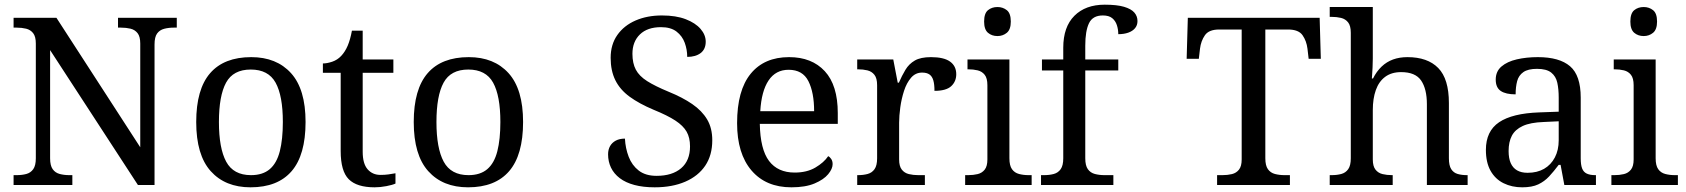

<svg xmlns="http://www.w3.org/2000/svg" viewBox="-20 -790 7199 820"><path d="M38 0V-42H51Q74 -42 92.5 -47Q111 -52 122 -67.5Q133 -83 133 -114V-604Q133 -634 121.5 -648.5Q110 -663 91.5 -667.5Q73 -672 51 -672H38V-714H221L579 -161V-604Q579 -634 567.5 -648.5Q556 -663 537.5 -667.5Q519 -672 497 -672H484V-714H735V-672H722Q700 -672 681 -667Q662 -662 651 -647Q640 -632 640 -600V0H569L194 -576V-114Q194 -83 205 -67.5Q216 -52 235 -47Q254 -42 276 -42H289V0Z M1050 10Q942 10 880 -59Q818 -128 818 -269Q818 -409 877.5 -477.5Q937 -546 1053 -546Q1161 -546 1223 -477.5Q1285 -409 1285 -269Q1285 -128 1225.5 -59Q1166 10 1050 10ZM1052 -42Q1102 -42 1132 -67.5Q1162 -93 1175 -144Q1188 -195 1188 -269Q1188 -381 1157 -437Q1126 -493 1051 -493Q976 -493 945.5 -437Q915 -381 915 -269Q915 -157 946 -99.5Q977 -42 1052 -42Z M1580 10Q1504 10 1469.5 -24.5Q1435 -59 1435 -145V-479H1359V-519Q1377 -519 1399 -526.5Q1421 -534 1437 -551Q1454 -569 1465 -595Q1476 -621 1483 -659H1529V-536H1660V-479H1529V-142Q1529 -91 1550 -67Q1571 -43 1605 -43Q1623 -43 1638 -45Q1653 -47 1669 -50V-6Q1656 0 1630 5Q1604 10 1580 10Z M1979 10Q1871 10 1809 -59Q1747 -128 1747 -269Q1747 -409 1806.5 -477.5Q1866 -546 1982 -546Q2090 -546 2152 -477.5Q2214 -409 2214 -269Q2214 -128 2154.5 -59Q2095 10 1979 10ZM1981 -42Q2031 -42 2061 -67.5Q2091 -93 2104 -144Q2117 -195 2117 -269Q2117 -381 2086 -437Q2055 -493 1980 -493Q1905 -493 1874.5 -437Q1844 -381 1844 -269Q1844 -157 1875 -99.5Q1906 -42 1981 -42Z M2776 10Q2727 10 2689.5 0Q2652 -10 2627 -29Q2602 -48 2589.5 -74Q2577 -100 2577 -131Q2577 -151 2585.5 -166Q2594 -181 2610 -189.5Q2626 -198 2649 -198Q2651 -157 2665 -120.5Q2679 -84 2708 -61.5Q2737 -39 2784 -39Q2851 -39 2889 -71.5Q2927 -104 2927 -165Q2927 -202 2912.5 -227.5Q2898 -253 2864.5 -275Q2831 -297 2772 -321Q2710 -347 2669 -377Q2628 -407 2608 -447.5Q2588 -488 2588 -543Q2588 -600 2616.5 -640.5Q2645 -681 2694.5 -702.5Q2744 -724 2807 -724Q2867 -724 2908.5 -708Q2950 -692 2972 -666.5Q2994 -641 2994 -612Q2994 -580 2972.5 -563.5Q2951 -547 2915 -547Q2915 -578 2904.5 -607Q2894 -636 2869.5 -655Q2845 -674 2803 -674Q2745 -674 2713 -643Q2681 -612 2681 -560Q2681 -520 2695.5 -492.5Q2710 -465 2744 -443.5Q2778 -422 2836 -398Q2895 -374 2936.5 -345.5Q2978 -317 3000 -280Q3022 -243 3022 -191Q3022 -127 2992 -82.5Q2962 -38 2906.5 -14Q2851 10 2776 10Z M3360 10Q3251 10 3189.5 -62Q3128 -134 3128 -264Q3128 -404 3186 -475Q3244 -546 3350 -546Q3447 -546 3502.5 -486Q3558 -426 3558 -307V-261H3225Q3227 -152 3264.5 -102.5Q3302 -53 3374 -53Q3426 -53 3462.5 -74.5Q3499 -96 3517 -123Q3524 -120 3530 -111Q3536 -102 3536 -89Q3536 -69 3517 -46Q3498 -23 3459 -6.5Q3420 10 3360 10ZM3457 -315Q3457 -395 3432.5 -443.5Q3408 -492 3348 -492Q3293 -492 3262.5 -446.5Q3232 -401 3227 -315Z M3641 0V-42H3644Q3667 -42 3685.5 -47Q3704 -52 3715 -67.5Q3726 -83 3726 -114V-426Q3726 -456 3714.5 -470.5Q3703 -485 3684.5 -489.5Q3666 -494 3644 -494H3641V-536H3795L3814 -437H3819Q3832 -467 3847 -492Q3862 -517 3887 -531.5Q3912 -546 3956 -546Q4011 -546 4037.5 -527Q4064 -508 4064 -473Q4064 -442 4042.5 -422Q4021 -402 3971 -402Q3971 -430 3966 -447Q3961 -464 3949.5 -472Q3938 -480 3918 -480Q3890 -480 3871 -458Q3852 -436 3841 -402Q3830 -368 3825 -331.5Q3820 -295 3820 -266V-109Q3820 -80 3831.5 -65.5Q3843 -51 3861.5 -46.5Q3880 -42 3902 -42H3930V0Z M4102 0V-42H4115Q4137 -42 4155.5 -46.5Q4174 -51 4185.5 -65.5Q4197 -80 4197 -109V-426Q4197 -456 4185.5 -470.5Q4174 -485 4155.5 -489.5Q4137 -494 4115 -494H4112V-536H4291V-114Q4291 -83 4302 -67.5Q4313 -52 4332 -47Q4351 -42 4373 -42H4386V0ZM4240 -636Q4216 -636 4199.5 -650Q4183 -664 4183 -698Q4183 -733 4199.5 -746.5Q4216 -760 4240 -760Q4263 -760 4280 -746.5Q4297 -733 4297 -698Q4297 -664 4280 -650Q4263 -636 4240 -636Z M4426 0V-42H4439Q4462 -42 4480.5 -47Q4499 -52 4510 -67.5Q4521 -83 4521 -114V-489H4430V-536H4521V-586Q4521 -675 4568.5 -722.5Q4616 -770 4698 -770Q4750 -770 4780.5 -761Q4811 -752 4824.5 -736.5Q4838 -721 4838 -700Q4838 -682 4827.5 -669.5Q4817 -657 4798.5 -650.5Q4780 -644 4756 -644Q4756 -664 4750 -682.5Q4744 -701 4730 -712.5Q4716 -724 4690 -724Q4647 -724 4631 -691Q4615 -658 4615 -595V-536H4756V-489H4615V-114Q4615 -83 4626 -67.5Q4637 -52 4656 -47Q4675 -42 4697 -42H4735V0Z M5178 0V-42H5201Q5223 -42 5241.5 -46.5Q5260 -51 5271.5 -65.5Q5283 -80 5283 -109V-664H5187Q5143 -664 5126 -639.5Q5109 -615 5105 -582L5100 -539H5048L5053 -714H5616L5621 -539H5569L5564 -582Q5560 -615 5543 -639.5Q5526 -664 5481 -664H5384V-114Q5384 -83 5395 -67.5Q5406 -52 5425 -47Q5444 -42 5466 -42H5489V0Z M5659 0V-42H5667Q5690 -42 5708.5 -47Q5727 -52 5738 -67.5Q5749 -83 5749 -114V-650Q5749 -680 5737.5 -694.5Q5726 -709 5707.5 -713.5Q5689 -718 5667 -718H5659V-760H5843V-540Q5843 -522 5842 -502.5Q5841 -483 5840 -469Q5839 -455 5839 -455H5844Q5859 -485 5880.5 -505.5Q5902 -526 5929.5 -536Q5957 -546 5991 -546Q6077 -546 6122.5 -499.5Q6168 -453 6168 -350V-114Q6168 -83 6178 -67.5Q6188 -52 6205.5 -47Q6223 -42 6245 -42H6248V0H6074V-345Q6074 -410 6049.5 -446Q6025 -482 5964 -482Q5923 -482 5896 -462Q5869 -442 5856 -405.5Q5843 -369 5843 -320V-109Q5843 -80 5854.5 -65.5Q5866 -51 5884.5 -46.5Q5903 -42 5925 -42H5928V0Z M6481 10Q6437 10 6401.5 -7.5Q6366 -25 6346 -60.5Q6326 -96 6326 -150Q6326 -230 6382.5 -268Q6439 -306 6554 -310L6637 -313V-373Q6637 -409 6631 -436.5Q6625 -464 6605 -480Q6585 -496 6544 -496Q6506 -496 6486 -482Q6466 -468 6459.5 -443.5Q6453 -419 6453 -387Q6411 -387 6389.5 -401.5Q6368 -416 6368 -450Q6368 -485 6392.5 -506Q6417 -527 6458 -536.5Q6499 -546 6548 -546Q6640 -546 6685.5 -507Q6731 -468 6731 -373V-114Q6731 -86 6737 -70.5Q6743 -55 6757 -48.5Q6771 -42 6793 -42H6796V0H6661L6645 -86H6637Q6616 -58 6596 -36.5Q6576 -15 6549.5 -2.5Q6523 10 6481 10ZM6504 -52Q6545 -52 6574.5 -69Q6604 -86 6620.5 -117.5Q6637 -149 6637 -191V-272L6573 -269Q6516 -267 6483.5 -252Q6451 -237 6437 -210.5Q6423 -184 6423 -145Q6423 -114 6432 -93.5Q6441 -73 6459 -62.5Q6477 -52 6504 -52Z M6862 0V-42H6875Q6897 -42 6915.5 -46.5Q6934 -51 6945.5 -65.5Q6957 -80 6957 -109V-426Q6957 -456 6945.5 -470.5Q6934 -485 6915.5 -489.5Q6897 -494 6875 -494H6872V-536H7051V-114Q7051 -83 7062 -67.5Q7073 -52 7092 -47Q7111 -42 7133 -42H7146V0ZM7000 -636Q6976 -636 6959.5 -650Q6943 -664 6943 -698Q6943 -733 6959.5 -746.5Q6976 -760 7000 -760Q7023 -760 7040 -746.5Q7057 -733 7057 -698Q7057 -664 7040 -650Q7023 -636 7000 -636Z"/></svg>

Font: Noto Serif Thai
Style: Regular
Weight: 400
Designer: Monotype Design Team
Foundry: Monotype Imaging Inc.
Version: Version 2.001